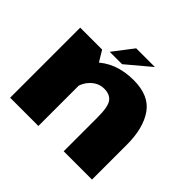

<svg xmlns="http://www.w3.org/2000/svg" viewBox="-173 -943 1146 1146"><g transform="rotate(45 400.5 -370.0)"><path d="M45 0H283.5V-503L230 -591.5H45ZM497 0H736V-295Q736 -433.5 679.5 -514.8Q623 -596 492.5 -596Q341.5 -596 249.8 -503Q158 -410 158 -332L274.5 -279Q274.5 -348.5 313.2 -392Q352 -435.5 404.5 -435.5Q451.5 -435.5 474.2 -406.2Q497 -377 497 -286.5ZM271.5 -614H376L526.5 -740.5H368.5Z"/></g></svg>

Font: Anybody SemiExpanded Black
Style: Regular
Weight: 900
Width: 6
Version: Version 1.113;gftools[0.9.25]